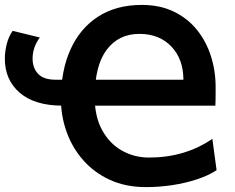

<svg xmlns="http://www.w3.org/2000/svg" viewBox="-22 -745 953 777"><path d="M849.6 -317.4H248V-422.4H720.2Q720.2 -505.4 671.6 -556.6Q623 -607.9 542 -607.9Q458 -607.9 409.7 -543.5Q361.3 -479 361.3 -351.6Q361.3 -272.9 391.4 -218.3Q421.4 -163.6 471.4 -135.5Q521.5 -107.4 581.1 -107.4Q726.6 -107.4 837.4 -183.1L854.5 -56.2Q821.8 -34.7 775.1 -19.3Q728.5 -3.9 675.3 4.2Q622.1 12.2 568.8 12.2Q486.3 12.2 422.4 -17.3Q358.4 -46.9 314.2 -97.4Q270 -147.9 247.3 -211.9Q224.6 -275.9 224.6 -344.2Q224.6 -459.5 263.4 -545.2Q302.2 -630.9 375.5 -678Q448.7 -725.1 551.8 -725.1Q625.5 -725.1 681.4 -698Q737.3 -670.9 774.9 -624.3Q812.5 -577.6 831.5 -518.1Q850.6 -458.5 850.6 -393.1Q850.6 -386.7 850.6 -370.8Q850.6 -355 850.3 -339.4Q850.1 -323.7 849.6 -317.4ZM297.9 -422.4 231.9 -317.4Q118.7 -317.4 58.1 -369.4Q-2.4 -421.4 -2.4 -507.8Q-2.4 -536.6 5.4 -567.1Q13.2 -597.7 29.3 -620.1L139.2 -593.3Q109.9 -553.7 109.9 -507.8Q109.9 -469.7 132.3 -446Q154.8 -422.4 202.6 -422.4Z"/></svg>

Font: Andika
Style: Bold
Weight: 700
Designer: Victor Gaultney, Annie Olsen, Julie Remington, Don Collingsworth, Eric Hays, Becca Hirsbrunner
Foundry: SIL International
Version: Version 6.101